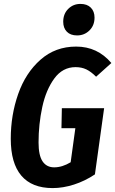

<svg xmlns="http://www.w3.org/2000/svg" viewBox="-20 -946 589 981"><path d="M549 -624 471 -554Q445 -580 421 -591.5Q397 -603 366 -603Q300 -603 257.5 -545Q215 -487 196 -399Q177 -311 177 -218Q177 -152 197.5 -121.5Q218 -91 257 -91Q298 -91 341 -117L365 -291H294L296 -393H512L465 -55Q414 -21 358 -3Q302 15 249 15Q143 15 89 -48.5Q35 -112 35 -237Q35 -358 73 -466Q111 -574 187 -641Q263 -708 369 -708Q478 -708 549 -624ZM303 -835Q303 -875 328.5 -900.5Q354 -926 391 -926Q425 -926 444 -907Q463 -888 463 -856Q463 -816 437 -790.5Q411 -765 374 -765Q340 -765 321.5 -784Q303 -803 303 -835Z"/></svg>

Font: Fira Sans Compressed SemiBold
Style: Italic
Weight: 600
Width: 1
Italic angle: -8°
Designer: bBox Type GmbH & Carrois Corporate GbR & Edenspiekermann AG
Foundry: bBox Type GmbH & Carrois Corporate GbR & Edenspiekermann AG
Version: Version 4.301